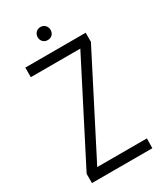

<svg xmlns="http://www.w3.org/2000/svg" viewBox="-209 -926 861 1008"><g transform="rotate(-30 221.5 -422.5)"><path d="M213 -766Q196 -766 185 -777Q174 -788 174 -805Q174 -822 185 -833.5Q196 -845 213 -845Q230 -845 241 -833.5Q252 -822 252 -805Q252 -788 241 -777Q230 -766 213 -766ZM38 0V-56L338 -642H38V-700H404V-645L104 -59H405L404 0Z"/></g></svg>

Font: Stick No Bills Light
Style: Regular
Weight: 300
Version: Version 2.000